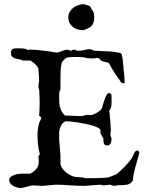

<svg xmlns="http://www.w3.org/2000/svg" viewBox="-20 -913 732 943"><path d="M25.4 -28.8Q25.4 -38.1 32.5 -43.9Q39.6 -49.8 49.6 -53.5Q59.6 -57.1 69.8 -58.6Q80.1 -60.1 86.9 -60.1H126.5Q130.9 -61 137.7 -65.4Q144.5 -69.8 151.1 -75.9Q157.7 -82 162.8 -89.6Q168 -97.2 168.9 -104Q170.4 -114.3 170.4 -126Q170.4 -135.3 168.9 -145.5L175.8 -156.2Q168.9 -181.2 166.5 -206.1Q164.1 -231 164.1 -254.9Q164.1 -259.8 164.8 -267.1Q165.5 -274.4 166.7 -282Q168 -289.6 169.4 -296.6Q170.9 -303.7 172.4 -309.1Q172.9 -310.5 173.8 -312.5Q175.8 -316.4 175.8 -317.4Q177.2 -320.8 179.2 -323.7Q180.2 -326.2 181.4 -328.9Q182.6 -331.5 182.6 -333Q182.6 -336.9 178.7 -339.8Q174.8 -342.8 172.4 -342.8Q173.3 -358.9 174.1 -375.2Q174.8 -391.6 174.8 -407.2Q174.8 -423.8 174.1 -439.7Q173.3 -455.6 172.4 -472.2Q169.9 -479 169.4 -482.2Q168.9 -485.4 168.9 -490.7L172.4 -519.5L168.9 -571.8Q168.9 -577.6 163.8 -585Q158.7 -592.3 151.9 -598.9Q145 -605.5 137.9 -610.1Q130.9 -614.7 126.5 -615.7H91.3L87.4 -617.7Q85.9 -618.7 84.5 -619.4Q83 -620.1 82 -620.1Q75.2 -622.1 66.7 -623.3Q58.1 -624.5 50.8 -627.4Q43.5 -630.4 38.6 -636Q33.7 -641.6 33.7 -652.3Q33.7 -661.1 36.1 -665.8Q38.6 -670.4 43.2 -672.6Q47.9 -674.8 54.4 -675.3Q61 -675.8 69.3 -675.8Q82.5 -675.8 94.7 -674.8Q106.9 -673.8 115.7 -667.5Q118.2 -668 120.6 -668.5Q123 -668.9 125 -668.9H134.3Q157.7 -668.9 182.9 -665.3Q208 -661.6 229 -659.7L256.8 -654.8Q263.2 -654.8 269.8 -657Q276.4 -659.2 283.4 -661.9Q290.5 -664.6 297.4 -666.7Q304.2 -668.9 311 -668.9Q315.9 -668.9 319.3 -666.5Q322.8 -664.1 330.1 -664.1Q332.5 -664.1 334.7 -666.5Q336.9 -668.9 342.3 -668.9Q347.2 -668.9 349.9 -668.5Q352.5 -668 355 -664.1H374Q384.3 -664.1 395.5 -667.7Q406.7 -671.4 418 -671.4Q424.8 -671.4 428.7 -670.4Q432.6 -669.4 439.9 -664.1L527.8 -659.7Q534.2 -659.2 539.6 -658.2Q544.4 -657.2 549.8 -656.5Q555.2 -655.8 559.1 -654.8Q561.5 -654.8 564.9 -654.3Q568.4 -653.8 571.3 -652.3Q574.2 -650.9 576.4 -648.4Q578.6 -646 578.6 -642.1Q580.1 -637.7 581.5 -627.7Q583 -617.7 584.2 -606.4Q585.4 -595.2 586.2 -585.4Q586.9 -575.7 586.9 -571.8Q589.4 -555.2 590.8 -538.1Q592.3 -521 592.3 -504.4H584.5Q573.7 -504.4 566.9 -521Q562.5 -526.9 560.5 -529.1Q558.6 -531.2 557.6 -533.7Q550.8 -543 543.7 -554Q536.6 -564.9 530.8 -574.7Q524.9 -584.5 520.5 -592.5Q516.1 -600.6 514.6 -604Q508.8 -606.4 502.4 -607.7Q496.1 -608.9 490.2 -610.1Q484.4 -611.3 479.5 -613.5Q474.6 -615.7 471.2 -621.1Q467.3 -628.4 456.1 -628.4Q451.7 -628.4 451.2 -627.4Q448.7 -627 445.1 -626.5Q441.4 -626 437.5 -626Q429.2 -626 420.9 -626.7Q412.6 -627.4 407.2 -627.4Q403.8 -627.4 402.8 -628.4Q401.9 -629.4 399.4 -629.4Q398.4 -629.4 397.7 -629.9Q397 -630.4 396 -630.9Q385.3 -632.3 374.5 -632.8Q363.8 -633.3 353 -633.3Q342.3 -633.3 332 -632.8Q321.8 -632.3 311 -630.9Q307.6 -629.9 303.2 -627Q298.8 -624 294.7 -619.9Q290.5 -615.7 287.1 -611.3Q283.7 -606.9 282.7 -603Q278.8 -586.4 277.8 -565.7Q276.9 -544.9 276.9 -522.9V-472.2Q272.5 -466.8 271.5 -461.2Q270.5 -455.6 270.5 -447.8V-430.7Q270.5 -418.9 271.2 -407.7Q272 -396.5 274.9 -385.7Q277.8 -375 283.4 -365Q289.1 -355 298.8 -345.7L377.4 -342.8Q386.7 -342.8 395.5 -346.2Q397.9 -347.2 401.4 -347.9Q404.8 -348.6 408.2 -348.6L427.2 -348.1Q435.5 -348.1 442.4 -353Q446.3 -354 451.4 -356.7Q456.5 -359.4 461.7 -363Q466.8 -366.7 471.2 -370.4Q475.6 -374 478 -377Q481 -382.8 484.6 -396Q488.3 -409.2 492.9 -422.4Q497.6 -435.5 503.2 -445.8Q508.8 -456.1 516.1 -456.1Q522.5 -456.1 527.8 -446.8V-401.9Q527.8 -395.5 526.6 -390.6Q525.4 -385.7 522 -377L516.1 -369.1L518.6 -353Q518.6 -351.1 519.5 -341.6Q520.5 -332 521.5 -319.6Q522.5 -307.1 523.4 -294.2Q524.4 -281.2 524.4 -272.9L522 -254.9Q522 -246.6 524.9 -240.7Q527.8 -234.9 527.8 -230Q527.8 -217.3 523.2 -208Q518.6 -198.7 505.9 -198.7Q499.5 -198.7 496.1 -200.9Q492.7 -203.1 491 -206.3Q489.3 -209.5 488.8 -213.6Q488.3 -217.8 488.3 -222.2Q488.3 -225.6 488.3 -228.3Q488.3 -231 487.3 -233.9L473.6 -257.8V-272.9Q473.1 -279.3 462.4 -285.2Q451.7 -291 435.5 -295.9Q419.4 -300.8 400.1 -304.7Q380.9 -308.6 362.5 -311.5Q344.2 -314.5 329.3 -315.9Q314.5 -317.4 307.6 -317.4Q298.8 -317.4 292.2 -311.8Q285.6 -306.2 281 -298.1Q276.4 -290 273.9 -281Q271.5 -272 270.5 -265.1V-226.6L276.9 -151.4V-108.9Q277.8 -97.7 285.9 -86.4Q293.9 -75.2 305.2 -65.9Q316.4 -56.6 329.1 -50.8Q341.8 -44.9 352.1 -43.9L386.7 -41.5L396 -38.1H427.2Q439 -38.1 448.7 -38.1Q458.5 -38.1 468.3 -38.6Q478 -39.1 488.3 -39.6Q498.5 -40 511.7 -41.5L550.8 -56.6Q558.6 -62 569.8 -72.3Q581.1 -82.5 592 -94Q603 -105.5 612.3 -116.7Q621.6 -127.9 626 -135.3Q628.4 -136.7 630.9 -142.8Q633.3 -148.9 636.5 -156Q639.6 -163.1 643.8 -168.5Q647.9 -173.8 653.8 -173.8Q659.2 -173.8 661.6 -169.4Q664.1 -165 664.1 -160.6L655.3 -129.9Q647.9 -104.5 641.1 -78.4Q634.3 -52.2 631.8 -25.4Q621.6 -9.8 606 -6.6Q590.3 -3.4 573.7 -3.4Q568.4 -3.4 563 -3.4Q557.6 -3.4 553.2 -2.4L543 0Q538.1 0 535.2 -1Q532.2 -2 529.8 -2.9Q527.3 -3.9 524.9 -4.9Q522.5 -5.9 518.6 -5.9L487.3 -2.4L471.2 -5.9L396 0Q360.4 0 324.7 -2.9Q289.1 -5.9 251 -5.9L188.5 0L144.5 -2.4Q135.7 -2.4 127.4 -0.5Q119.1 1.5 111.3 3.9Q103.5 6.3 96.2 8.3Q88.9 10.3 82 10.3Q73.7 10.3 64 7.8Q54.2 5.4 45.7 0.5Q37.1 -4.4 31.2 -11.7Q25.4 -19 25.4 -28.8ZM315.4 -826.7Q315.4 -841.8 322.3 -854.2Q329.1 -866.7 340.1 -875Q351.1 -883.3 364.7 -887.9Q378.4 -892.6 392.6 -892.6Q394.5 -892.1 398.7 -890.6Q402.8 -889.2 407.2 -887.7Q411.6 -886.2 415.8 -884.8Q419.9 -883.3 421.4 -882.8Q430.7 -868.7 436.8 -857.7Q442.9 -846.7 442.9 -829.6Q442.9 -811 436.5 -796.1Q430.2 -781.2 411.6 -774.4Q411.6 -773.4 408.4 -772Q405.3 -770.5 401.1 -769Q397 -767.6 393.6 -766.4Q390.1 -765.1 390.1 -765.1H385.3Q371.6 -765.1 359.1 -769.3Q346.7 -773.4 336.9 -781.5Q327.1 -789.6 321.3 -801Q315.4 -812.5 315.4 -826.7Z"/></svg>

Font: IM FELL English SC
Style: Regular
Weight: 400
Designer: Igino Marini
Foundry: Igino Marini
Version: 3.00